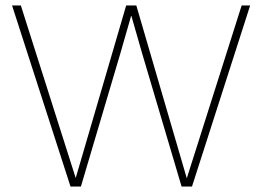

<svg xmlns="http://www.w3.org/2000/svg" viewBox="-20 -680 956 700"><path d="M419 -486 275 0H237L24 -660H56L256 -31L440 -660H477L661 -30L861 -660H892L680 0H642L498 -486L459 -622H458Z"/></svg>

Font: Human Sans ExtraLight
Style: Regular
Weight: 200
Designer: Tim Radville
Foundry: Continuum
Version: Version 1.000;FEAKit 1.0